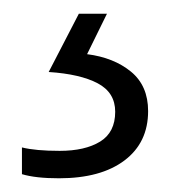

<svg xmlns="http://www.w3.org/2000/svg" viewBox="-20 -20 249 280"><path d="M196 142Q196 188 161.5 214Q127 240 66 240Q32 240 12 234V195Q32 200 67 200Q104 200 126 186.5Q148 173 148 143Q148 115 122.5 101.5Q97 88 51 85L95 0H136L107 59Q146 64 171 84.5Q196 105 196 142Z"/></svg>

Font: Noto Sans Myanmar Light
Style: Regular
Weight: 300
Designer: Monotype Design Team
Foundry: Monotype Imaging Inc.
Version: Version 2.107; ttfautohint (v1.8.4.7-5d5b)